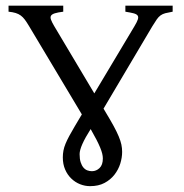

<svg xmlns="http://www.w3.org/2000/svg" viewBox="-20 -635 641 670"><path d="M338.9 -82Q338.9 -89.8 336.7 -98.9Q334.5 -107.9 329.6 -119.9Q324.7 -131.8 316.7 -147.5Q308.6 -163.1 296.4 -184.6Q257.8 -124 257.8 -97.2Q257.8 -80.1 261.5 -68.8Q265.1 -57.6 271 -50.5Q276.9 -43.5 284.7 -40.5Q292.5 -37.6 300.8 -37.6Q315.9 -37.6 327.4 -48.6Q338.9 -59.6 338.9 -82ZM582.5 -594.2Q566.4 -591.3 556.9 -588.9Q547.4 -586.4 540.3 -581.3Q533.2 -576.2 527.1 -567.4Q521 -558.6 511.7 -543.5L341.3 -255.9L349.1 -242.7Q365.7 -215.3 376.7 -195.1Q387.7 -174.8 394.3 -158.9Q400.9 -143.1 403.6 -130.4Q406.2 -117.7 406.2 -105Q406.2 -85 399.7 -64Q393.1 -43 379.4 -25.4Q365.7 -7.8 344.7 3.4Q323.7 14.6 294.4 14.6Q276.4 14.6 259.3 7.8Q242.2 1 228.8 -12Q215.3 -24.9 207.3 -43.5Q199.2 -62 199.2 -85.9Q199.2 -98.1 201.4 -109.6Q203.6 -121.1 208.7 -133.5Q213.9 -146 221.9 -160.9Q230 -175.8 241.2 -194.8L265.6 -235.8L81.1 -544.4Q73.2 -557.6 66.7 -566.4Q60.1 -575.2 52.5 -580.8Q44.9 -586.4 34.7 -589.6Q24.4 -592.8 9.8 -594.2V-615.2H200.7V-594.2Q181.6 -591.8 171.4 -588.6Q161.1 -585.4 158 -580.1Q154.8 -574.7 158 -566.2Q161.1 -557.6 168.9 -544.4L309.1 -309.1L449.2 -543.5Q458 -558.1 460.9 -566.9Q463.9 -575.7 460.2 -580.8Q456.5 -585.9 446 -588.6Q435.5 -591.3 417.5 -594.2V-615.2H582.5Z"/></svg>

Font: Gentium Unicode
Style: Regular
Weight: 400
Version: Version 1.009